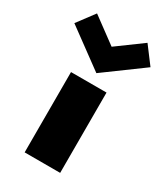

<svg xmlns="http://www.w3.org/2000/svg" viewBox="-248 -771 739 850"><g transform="rotate(30 121.0 -346.5)"><path d="M-74.5 -605.5 -9 -693 120.5 -597.5 249.5 -692 315 -605 120.5 -462.5ZM21 0V-410.5H202.5V0Z"/></g></svg>

Font: League Spartan Black
Style: Regular
Weight: 900
Foundry: The League of Moveable Type
Version: Version 2.002